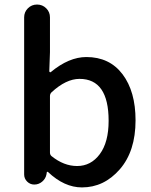

<svg xmlns="http://www.w3.org/2000/svg" viewBox="-20 -817 669 850"><path d="M342.8 12.7Q264.6 12.7 192.4 -55.7Q191.4 -56.6 189.9 -56.6Q188.5 -56.6 187.5 -55.7L185.5 -43.9Q181.6 -25.4 166.5 -12.7Q151.4 0 131.8 0Q113.3 0 100.1 -13.2Q86.9 -26.4 86.9 -44.9V-740.2Q86.9 -763.7 103.5 -780.3Q120.1 -796.9 144 -796.9Q168 -796.9 184.6 -780.3Q201.2 -763.7 201.2 -740.2V-585.9L198.2 -502Q198.2 -499 200.7 -497.6Q203.1 -496.1 205.1 -498Q285.2 -564.5 362.3 -564.5Q464.8 -564.5 522.5 -488.3Q580.1 -412.1 580.1 -284.2Q580.1 -147.5 510.3 -67.4Q440.4 12.7 342.8 12.7ZM321.3 -82Q382.8 -82 421.9 -134.8Q460.9 -187.5 460.9 -282.2Q460.9 -467.8 332 -467.8Q272.5 -467.8 208 -408.2Q201.2 -401.4 201.2 -391.6V-141.6Q201.2 -131.8 208 -126Q262.7 -82 321.3 -82Z"/></svg>

Font: Gen Jyuu GothicX Medium
Style: Regular
Weight: 500
Designer: Ryoko NISHIZUKA (kana &amp; ideographs); Paul D. Hunt (Latin, Greek &amp; Cyrillic); Wenlong ZHANG (bopomofo); Sandoll C
Version: Version 1.058.20140828